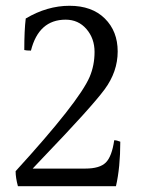

<svg xmlns="http://www.w3.org/2000/svg" viewBox="-20 -693 492 664"><path d="M275 -110Q325 -110 346 -131Q367 -152 375 -208Q384 -208 396 -203Q396 -114 381 -49H42Q34 -78 34 -101Q253 -341 290 -427Q307 -467 307 -513.5Q307 -560 279 -592.5Q251 -625 207 -625Q114 -625 87 -518Q71 -518 64 -520Q64 -588 69 -629Q143 -673 220.5 -673Q298 -673 342.5 -629Q387 -585 387 -515Q387 -445 341.5 -383.5Q296 -322 127 -146Q105 -122 93 -110Z"/></svg>

Font: Halant
Style: Regular
Weight: 400
Designer: Hitesh Malaviya (Devanagari), Satya Rajpurohit (Latin)
Foundry: Indian Type Foundry
Version: Version 1.101;PS 1.0;hotconv 1.0.78;makeotf.lib2.5.61930; tt